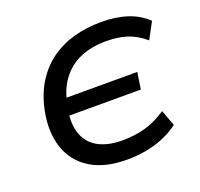

<svg xmlns="http://www.w3.org/2000/svg" viewBox="-125 -854 1048 1004"><g transform="rotate(-20 399.0 -352.5)"><path d="M419 9Q294 9 215 -40.5Q136 -90 106.5 -179Q77 -268 101 -384Q119 -468 158 -530Q197 -592 253.5 -633Q310 -674 381.5 -694Q453 -714 534 -714Q616 -714 679 -693.5Q742 -673 788 -629L739 -538Q692 -578 642 -594.5Q592 -611 524 -611Q443 -611 380.5 -584Q318 -557 277 -502Q236 -447 221 -364L195 -404H624L610 -311H175L217 -349Q202 -263 223.5 -206.5Q245 -150 298 -122Q351 -94 430 -94Q499 -94 557.5 -110.5Q616 -127 676 -167L709 -78Q668 -48 622.5 -29Q577 -10 526 -0.5Q475 9 419 9Z"/></g></svg>

Font: Nunito Sans 7pt SemiExpanded SemiBold
Style: Italic
Weight: 600
Width: 6
Italic angle: -9°
Designer: Vernon Adams
Foundry: Vernon Adams
Version: Version 3.101;gftools[0.9.27]